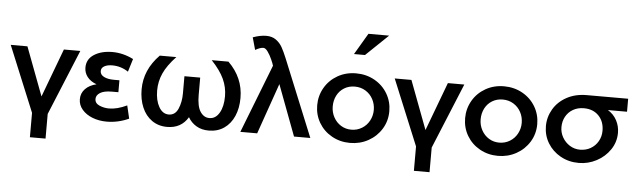

<svg xmlns="http://www.w3.org/2000/svg" viewBox="-60 -1041 4783 1443"><g transform="rotate(5 2331.5 -320.0)"><path d="M318 -8 521 -501H397L260 -135L122 -501H-4L200 -6V178H318Z M773 -89Q835 -89 908 -124L931 -26Q850 11 764 11Q706 11 657 -8Q608 -27 578.5 -61.5Q549 -96 549 -140Q549 -185 579.5 -217Q610 -249 664 -262Q618 -279 594 -310Q570 -341 570 -380Q570 -444 625 -479Q680 -514 763 -514Q843 -514 921 -475L891 -377Q836 -414 770 -414Q733 -414 710 -401Q687 -388 687 -364Q687 -337 715.5 -322Q744 -307 792 -307H833V-217H784Q725 -217 695.5 -198.5Q666 -180 666 -152Q666 -119 700.5 -104Q735 -89 773 -89Z M1317 -380V-249Q1317 -185 1295 -134Q1273 -83 1224 -83Q1178 -83 1150 -132Q1122 -181 1122 -256Q1122 -324 1150 -386Q1178 -448 1244 -518H1119Q1005 -402 1005 -254Q1005 -179 1030.5 -118.5Q1056 -58 1105 -23.5Q1154 11 1220 11Q1326 11 1378 -76Q1401 -36 1440.5 -12.5Q1480 11 1534 11Q1601 11 1650 -23Q1699 -57 1725 -117Q1751 -177 1751 -254Q1751 -406 1637 -518H1511Q1577 -448 1605.5 -386Q1634 -324 1634 -256Q1634 -179 1606 -131Q1578 -83 1531 -83Q1489 -83 1462.5 -123Q1436 -163 1436 -249V-380Z M1772 0H1899L2033 -383L2177 0H2300L2063 -580Q2042 -631 2024.5 -662Q2007 -693 1977.5 -714.5Q1948 -736 1904 -736Q1858 -736 1803 -716L1829 -623Q1865 -644 1890 -644Q1906 -644 1923.5 -619.5Q1941 -595 1955 -563.5Q1969 -532 1973 -517V-516Z M2874 -252Q2874 -324 2838.5 -384Q2803 -444 2740.5 -479Q2678 -514 2601 -514Q2524 -514 2462 -478.5Q2400 -443 2365 -382.5Q2330 -322 2330 -250Q2330 -178 2365 -118.5Q2400 -59 2462 -24Q2524 11 2600 11Q2675 11 2737.5 -23.5Q2800 -58 2837 -118Q2874 -178 2874 -252ZM2757 -251Q2757 -208 2737 -170.5Q2717 -133 2681 -111Q2645 -89 2601 -89Q2558 -89 2523 -110.5Q2488 -132 2467.5 -169.5Q2447 -207 2447 -252Q2447 -297 2466 -334Q2485 -371 2520 -392.5Q2555 -414 2600 -414Q2645 -414 2681 -392Q2717 -370 2737 -332.5Q2757 -295 2757 -251ZM2572 -657H2655L2823 -818H2667Z M3215 -8 3418 -501H3294L3157 -135L3019 -501H2893L3097 -6V178H3215Z M3990 -252Q3990 -324 3954.5 -384Q3919 -444 3856.5 -479Q3794 -514 3717 -514Q3640 -514 3578 -478.5Q3516 -443 3481 -382.5Q3446 -322 3446 -250Q3446 -178 3481 -118.5Q3516 -59 3578 -24Q3640 11 3716 11Q3791 11 3853.5 -23.5Q3916 -58 3953 -118Q3990 -178 3990 -252ZM3873 -251Q3873 -208 3853 -170.5Q3833 -133 3797 -111Q3761 -89 3717 -89Q3674 -89 3639 -110.5Q3604 -132 3583.5 -169.5Q3563 -207 3563 -252Q3563 -297 3582 -334Q3601 -371 3636 -392.5Q3671 -414 3716 -414Q3761 -414 3797 -392Q3833 -370 3853 -332.5Q3873 -295 3873 -251Z M4600 -240Q4600 -170 4561 -112.5Q4522 -55 4459 -22Q4396 11 4326 11Q4249 11 4187.5 -23.5Q4126 -58 4091 -116Q4056 -174 4056 -244Q4056 -312 4091 -371.5Q4126 -431 4191 -466.5Q4256 -502 4342 -502H4654V-404H4510Q4554 -377 4577 -333.5Q4600 -290 4600 -240ZM4483 -245Q4483 -315 4441 -358.5Q4399 -402 4329 -402Q4283 -402 4247.5 -381.5Q4212 -361 4192.5 -325.5Q4173 -290 4173 -246Q4173 -205 4193.5 -169Q4214 -133 4249 -111Q4284 -89 4327 -89Q4371 -89 4406.5 -109.5Q4442 -130 4462.5 -166Q4483 -202 4483 -245Z"/></g></svg>

Font: Geom Medium
Style: Bold
Weight: 500
Version: Version 1.102